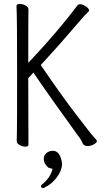

<svg xmlns="http://www.w3.org/2000/svg" viewBox="-20 -726 540 965"><path d="M108 11Q93 11 78.5 3Q64 -5 64 -17Q64 -29 65 -56.5Q66 -84 66 -366Q66 -647 63 -690V-696Q63 -706 79 -706Q95 -706 109 -698Q123 -690 123 -678Q122 -641 122 -410Q268 -564 371 -701Q375 -705 383 -705Q392 -705 403 -699Q428 -685 428 -673Q428 -671 425 -668Q398 -642 346 -580Q294 -518 185 -399Q280 -259 359.5 -154.5Q439 -50 453 -36Q467 -22 467 -16Q467 -10 452.5 -1Q438 8 420 8Q402 8 395 -6Q390 -22 370 -47Q223 -250 148 -361L122 -333L123 1Q123 11 108 11ZM197 219Q186 219 186 210Q186 206 189 203Q233 169 244 123Q242 122 240 121.5Q238 121 230 119Q222 117 218 112Q200 93 200 74Q200 54 213.5 43Q227 32 246 32Q283 32 292 96Q292 129 266.5 164Q241 199 205 216Q201 219 197 219Z"/></svg>

Font: LXGW WenKai Mono TC Light
Style: Regular
Weight: 300
Designer: LXGW / Fontworks Inc.
Foundry: LXGW / Fontworks Inc.
Version: Version 1.330